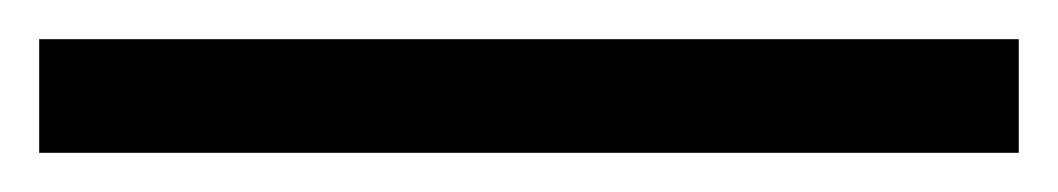

<svg xmlns="http://www.w3.org/2000/svg" viewBox="-20 166 540 98"><path d="M0 186H500V244H0Z"/></svg>

Font: Martel Sans Light
Style: Regular
Weight: 300
Designer: Dan Reynolds and Mathieu Réguer
Foundry: Dan Reynolds and Mathieu Réguer
Version: Version 1.002; ttfautohint (v1.1) -l 5 -r 5 -G 72 -x 0 -D la